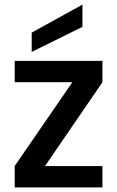

<svg xmlns="http://www.w3.org/2000/svg" viewBox="-20 -816 511 836"><path d="M176 -93H426V0H44V-93L295 -458H44V-551H426V-458ZM339 -699 118 -590V-674L339 -796Z"/></svg>

Font: A Bank Premium Med
Style: Regular
Weight: 500
Designer: Ninad Kale (Devanagari), Jonny Pinhorn (Latin), Htun Naung (Myanmar)
Foundry: Indian Type Foundry
Version: 4.004